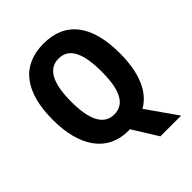

<svg xmlns="http://www.w3.org/2000/svg" viewBox="-247 -857 1159 1159"><g transform="rotate(-45 332.0 -277.5)"><path d="M617 -358C617 -593 523 -725 332 -725C141 -725 46 -593 46 -359C46 -141 136 10 324 10C327 10 332 9 335 9L435 170H612L476 -24C570 -77 617 -194 617 -358ZM202 -358C202 -513 243 -597 332 -597C421 -597 461 -515 461 -358C461 -201 421 -120 332 -120C244 -120 202 -203 202 -358Z"/></g></svg>

Font: Noto Sans Bengali Condensed
Style: Bold
Weight: 700
Width: 3
Designer: Joana Ranito - Universal Thirst; Jelle Bosma - Monotype Design Team
Foundry: Universal Thirst ehf.
Version: Version 3.000